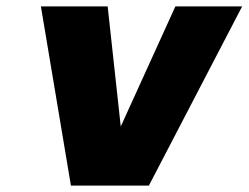

<svg xmlns="http://www.w3.org/2000/svg" viewBox="-20 -581 778 601"><path d="M358 -185 529 -561H738L446 0H202L108 -561H317Z"/></svg>

Font: Fz Poppins ExtBd
Style: Italic
Weight: 800
Italic angle: -10°
Designer: Ninad Kale (Devanagari), Jonny Pinhorn (Latin)
Foundry: Indian Type Foundry
Version: Vit hóa bi Vntype.Com & FontZin.Com